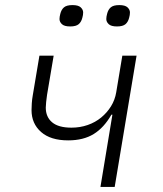

<svg xmlns="http://www.w3.org/2000/svg" viewBox="-20 -735 640 755"><path d="M422 -284H418Q389 -233 348.5 -208Q308 -183 248 -183Q179 -183 141.5 -216Q104 -249 104 -302Q104 -313 105 -328.5Q106 -344 109 -361L135 -516H191L165 -362Q163 -348 161.5 -334Q160 -320 160 -312Q160 -275 185 -254Q210 -233 261 -233Q295 -233 325 -243.5Q355 -254 378 -273Q401 -292 416.5 -317Q432 -342 437 -372L461 -516H517L431 0H375ZM256 -631Q233 -631 223.5 -640Q214 -649 214 -660Q214 -669 217 -680Q221 -697 231.5 -706Q242 -715 265 -715Q288 -715 297.5 -706Q307 -697 307 -686Q307 -676 304 -666Q300 -649 289.5 -640Q279 -631 256 -631ZM440 -631Q417 -631 407.5 -640Q398 -649 398 -660Q398 -669 401 -680Q405 -697 415.5 -706Q426 -715 449 -715Q472 -715 481.5 -706Q491 -697 491 -686Q491 -676 488 -666Q484 -649 473.5 -640Q463 -631 440 -631Z"/></svg>

Font: IBM Plex Mono Light
Style: Italic
Weight: 300
Italic angle: -9°
Monospace: yes
Designer: Mike Abbink, Paul van der Laan, Pieter van Rosmalen
Foundry: Bold Monday
Version: Version 2.3